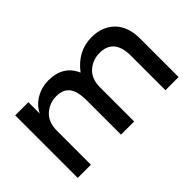

<svg xmlns="http://www.w3.org/2000/svg" viewBox="-71 -848 1155 1155"><g transform="rotate(-45 507.0 -270.0)"><path d="M193 -288V0H81V-532H193V-435Q217 -484 265.5 -512Q314 -540 370 -540Q496 -540 541 -436Q620 -540 738 -540Q828 -540 883.5 -485Q939 -430 939 -326V0H827V-292Q827 -439 705 -439Q648 -439 605.5 -402.5Q563 -366 561 -296V0H449V-292Q449 -368 422 -403.5Q395 -439 337 -439Q279 -439 236 -400.5Q193 -362 193 -288Z"/></g></svg>

Font: Myanmar Khyay
Style: Regular
Weight: 400
Designer: Danh Hong
Foundry: Google Inc.
Version: Version 1.10 March 4, 2015